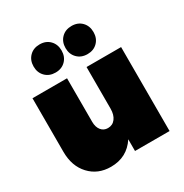

<svg xmlns="http://www.w3.org/2000/svg" viewBox="-182 -932 1037 1083"><g transform="rotate(-30 336.0 -390.0)"><path d="M40 -198.2V-546.9H265.1V-263.2Q265.1 -229 281.5 -208.5Q297.9 -188 325.2 -188Q356 -188 374 -211.9Q392.1 -235.8 392.1 -275.9V-546.9H617.2V0H392.1V-76.2Q335.9 9.8 231 9.8Q146.5 9.8 93.3 -47.4Q40 -104.5 40 -198.2ZM134.8 -698.2Q134.8 -738.8 160.2 -764.4Q185.5 -790 226.1 -790Q266.6 -790 291.7 -764.4Q316.9 -738.8 316.9 -698.2Q316.9 -658.2 291.7 -632.6Q266.6 -606.9 226.1 -606.9Q185.5 -606.9 160.2 -632.6Q134.8 -658.2 134.8 -698.2ZM342.8 -698.2Q342.8 -738.8 368.2 -764.4Q393.6 -790 434.1 -790Q474.6 -790 499.8 -764.4Q524.9 -738.8 524.9 -698.2Q524.9 -658.2 499.8 -632.6Q474.6 -606.9 434.1 -606.9Q393.6 -606.9 368.2 -632.6Q342.8 -658.2 342.8 -698.2Z"/></g></svg>

Font: Trueno Black
Style: Regular
Weight: 900
Designer: Julieta Ulanovsky
Foundry: Julieta Ulanovsky
Version: Version 3.001b | FøM Fix